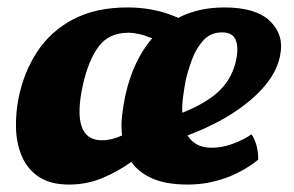

<svg xmlns="http://www.w3.org/2000/svg" viewBox="-20 -487 790 516"><path d="M166 9Q115 9 84 -12Q53 -33 38.5 -67.5Q24 -102 23 -143Q22 -184 30 -224Q44 -293 80 -348Q116 -403 176.5 -435Q237 -467 323 -467Q358 -467 391.5 -460.5Q425 -454 459 -439Q513 -467 583 -467Q668 -467 706 -430Q744 -393 733 -339Q722 -277 655 -219.5Q588 -162 484 -123Q493 -108 509 -99Q525 -90 549 -90Q577 -90 605.5 -100.5Q634 -111 656 -126Q674 -99 674 -58Q633 -25 584.5 -8Q536 9 485 9Q426 9 389 -7.5Q352 -24 333 -52Q297 -26 255 -8.5Q213 9 166 9ZM479 -271Q475 -249 472 -226.5Q469 -204 470 -184Q538 -211 572.5 -246Q607 -281 616 -333Q621 -363 612.5 -381.5Q604 -400 577 -400Q546 -400 526.5 -378.5Q507 -357 496 -327Q485 -297 479 -271ZM203 -260Q170 -110 254 -110Q280 -110 308 -123Q305 -148 308 -175.5Q311 -203 317 -231Q338 -325 389 -384Q370 -392 354 -395.5Q338 -399 325 -399Q273 -399 245.5 -362.5Q218 -326 203 -260Z"/></svg>

Font: Vollkorn ExtraBold
Style: Italic
Weight: 800
Italic angle: -11°
Designer: Friedrich Althausen
Foundry: Friedrich Althausen
Version: Version 5.000; ttfautohint (v1.8.3)